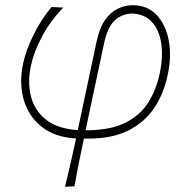

<svg xmlns="http://www.w3.org/2000/svg" viewBox="-20 -523 728 737"><path d="M229.5 194Q241 148 251.2 102.5Q261.5 57 272 8.5Q191 4 140.2 -36.2Q89.5 -76.5 71.2 -140Q53 -203.5 68.5 -278Q79 -328.5 108 -387.8Q137 -447 177.5 -496L223 -494Q173 -442.5 141.5 -383.2Q110 -324 99 -272Q85 -207 99 -152.5Q113 -98 157.2 -63.2Q201.5 -28.5 278.5 -23.5L350.5 -362.5Q362 -416.5 383.8 -447Q405.5 -477.5 433.2 -490.2Q461 -503 489.5 -503Q545 -503 580.2 -466.5Q615.5 -430 627.5 -369.2Q639.5 -308.5 623.5 -234.5Q608.5 -162.5 571.2 -107.5Q534 -52.5 472 -21.8Q410 9 320 9H302Q291.5 58.5 282.8 102.2Q274 146 266 192ZM379 -354.5 308.5 -23H320Q408 -24.5 463.5 -53Q519 -81.5 549.5 -130.2Q580 -179 593 -240.5Q606.5 -304.5 599 -356Q591.5 -407.5 563.2 -438.5Q535 -469.5 487 -471Q446.5 -470 419.2 -443.5Q392 -417 379 -354.5Z"/></svg>

Font: Commissioner Flair Thin
Style: Italic
Weight: 100
Italic angle: -12°
Designer: Kostas Bartsokas
Foundry: Kostas Bartsokas
Version: Version 1.000; ttfautohint (v1.8.3)